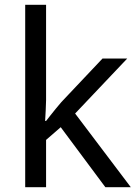

<svg xmlns="http://www.w3.org/2000/svg" viewBox="-20 -780 574 800"><path d="M172 -363Q172 -347 170.5 -321Q169 -295 168 -276H172Q178 -284 190 -299Q202 -314 214.5 -329.5Q227 -345 236 -355L407 -536H510L293 -307L525 0H419L233 -250L172 -197V0H85V-760H172Z"/></svg>

Font: Noto Sans Tifinagh
Style: Regular
Weight: 400
Designer: JamraPatel
Foundry: JamraPatel LLC
Version: Version 2.004; ttfautohint (v1.8.4.7-5d5b)